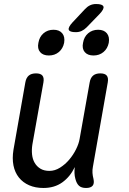

<svg xmlns="http://www.w3.org/2000/svg" viewBox="-20 -925 640 955"><path d="M408 10Q385 10 373 -1Q361 -12 355 -35Q351 -49 350.5 -64.5Q350 -80 352 -94Q329 -46 290 -18Q251 10 196 10Q156 10 125 -3.5Q94 -17 74 -42Q54 -67 47 -102Q40 -137 47 -180L106 -515Q110 -538 123 -549Q136 -560 159 -560Q182 -560 191 -549Q200 -538 196 -515L141 -206Q137 -180 139.5 -156.5Q142 -133 152.5 -115Q163 -97 181 -86Q199 -75 226 -75Q253 -75 278.5 -91Q304 -107 324 -130.5Q344 -154 358 -182Q372 -210 376 -234L426 -515Q430 -538 443 -549Q456 -560 479 -560Q502 -560 511 -549Q520 -538 516 -515L442 -95Q439 -80 440 -65Q441 -50 445 -35Q450 -12 440.5 -1Q431 10 408 10ZM357 -765Q326 -765 322 -777Q318 -789 341 -814L402 -879Q414 -892 427.5 -898.5Q441 -905 458 -905Q490 -905 494.5 -892.5Q499 -880 474 -854L411 -789Q399 -777 386 -771Q373 -765 357 -765ZM445 -649Q416 -649 401.5 -666Q387 -683 393 -712Q398 -742 418.5 -759.5Q439 -777 468 -777Q497 -777 511.5 -759.5Q526 -742 521 -712Q515 -683 494.5 -666Q474 -649 445 -649ZM223 -649Q194 -649 179.5 -666Q165 -683 171 -712Q176 -742 196.5 -759.5Q217 -777 246 -777Q275 -777 289.5 -759.5Q304 -742 299 -712Q293 -683 272.5 -666Q252 -649 223 -649Z"/></svg>

Font: Maple Mono Normal NL
Style: Italic
Weight: 400
Italic angle: -10°
Monospace: yes
Designer: subframe7536
Version: Version 7.000